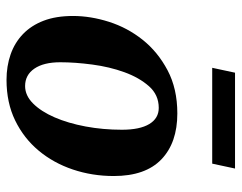

<svg xmlns="http://www.w3.org/2000/svg" viewBox="-96 -633 741 589"><g transform="rotate(90 274.5 -338.5)"><path d="M29 -192Q29 -246 47 -302.5Q65 -359 102 -405.5Q139 -452 195.5 -482Q252 -512 328 -512Q418 -512 469 -463Q520 -414 520 -317Q520 -251 500 -191.5Q480 -132 442 -86.5Q404 -41 349.5 -14.5Q295 12 225 12Q183 12 147 -0.5Q111 -13 84.5 -38.5Q58 -64 43.5 -102Q29 -140 29 -192ZM311 -455Q271 -455 244.5 -425Q218 -395 201.5 -349.5Q185 -304 178 -251Q171 -198 171 -153Q171 -102 190.5 -73.5Q210 -45 244 -45Q273 -45 297.5 -69.5Q322 -94 340 -135.5Q358 -177 368 -230.5Q378 -284 378 -342Q378 -397 360.5 -426Q343 -455 311 -455ZM188 -619 203 -689H497L482 -619Z"/></g></svg>

Font: PT Serif
Style: Bold Italic
Weight: 700
Italic angle: -12°
Designer: A.Korolkova, O.Umpeleva, V.Yefimov
Foundry: ParaType Ltd
Version: Version 1.000W OFL